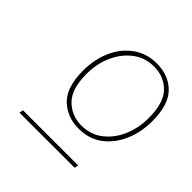

<svg xmlns="http://www.w3.org/2000/svg" viewBox="-128 -765 643 643"><g transform="rotate(45 193.5 -444.0)"><path d="M230 -325Q175 -325 139 -360Q103 -395 103 -473Q103 -527 122.5 -570.5Q142 -614 178 -639.5Q214 -665 261 -665Q317 -665 352 -630Q387 -595 387 -517Q387 -464 367.5 -420Q348 -376 313 -350.5Q278 -325 230 -325ZM52 -223 55 -237H316L313 -223ZM229 -339Q272 -339 304 -363.5Q336 -388 353.5 -428.5Q371 -469 371 -516Q371 -588 340 -619.5Q309 -651 262 -651Q219 -651 187 -626.5Q155 -602 137 -562Q119 -522 119 -474Q119 -402 151 -370.5Q183 -339 229 -339Z"/></g></svg>

Font: Work Sans Thin
Style: Italic
Weight: 250
Italic angle: -13°
Designer: Wei Huang
Foundry: Wei Huang
Version: Version 2.012